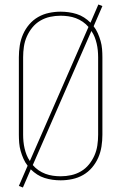

<svg xmlns="http://www.w3.org/2000/svg" viewBox="-20 -795 540 855"><path d="M82 40 64 33 103 -57Q92 -71 84.5 -88Q77 -105 72 -122.5Q67 -140 65.5 -158.5Q64 -177 64 -195V-540Q64 -566 68 -592Q72 -618 82.5 -642Q93 -666 110 -686Q127 -706 149.5 -719Q172 -732 198 -737.5Q224 -743 250 -743Q268 -743 286 -740.5Q304 -738 321.5 -732.5Q339 -727 354.5 -717Q370 -707 383 -694L418 -775L436 -768L397 -678Q408 -664 415.5 -647Q423 -630 428 -612.5Q433 -595 434.5 -576.5Q436 -558 436 -540V-195Q436 -169 432 -143Q428 -117 417.5 -93Q407 -69 390 -49Q373 -29 350.5 -16Q328 -3 302 2.5Q276 8 250 8Q232 8 214 5.5Q196 3 178.5 -2.5Q161 -8 145.5 -18Q130 -28 117 -41ZM113 -78 374 -675Q363 -688 348.5 -698Q334 -708 318 -714Q302 -720 284.5 -722.5Q267 -725 250 -725Q226 -725 203 -720Q180 -715 159.5 -703Q139 -691 124 -672.5Q109 -654 99.5 -632.5Q90 -611 86.5 -587.5Q83 -564 83 -540V-195Q83 -180 84.5 -164.5Q86 -149 89.5 -134Q93 -119 98.5 -105Q104 -91 113 -78ZM250 -10Q274 -10 297 -15Q320 -20 340.5 -32Q361 -44 376 -62.5Q391 -81 400.5 -102.5Q410 -124 413.5 -147.5Q417 -171 417 -195V-540Q417 -555 415.5 -570.5Q414 -586 410.5 -601Q407 -616 401.5 -630Q396 -644 387 -657L126 -60Q137 -47 151.5 -37Q166 -27 182 -21Q198 -15 215.5 -12.5Q233 -10 250 -10Z"/></svg>

Font: Iosevka Term Curly Thin
Style: Regular
Weight: 100
Designer: Belleve Invis
Foundry: Belleve Invis
Version: Version 32.3.0